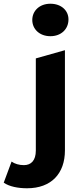

<svg xmlns="http://www.w3.org/2000/svg" viewBox="-113 -807 440 1029"><path d="M157 -613C215 -613 254 -651 254 -703C254 -751 215 -787 157 -787C99 -787 60 -749 60 -700C60 -651 99 -613 157 -613ZM32 202C162 202 235 123 235 -1V-538L79 -494V0C79 53 54 78 15 78C-11 78 -34 71 -51 59L-93 172C-63 193 -16 202 32 202Z"/></svg>

Font: Talent SemiBold
Style: Bold
Weight: 700
Designer: Mike Powis
Version: Version 1.001;hotconv 1.0.109;makeotfexe 2.5.65596